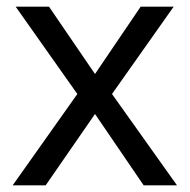

<svg xmlns="http://www.w3.org/2000/svg" viewBox="-20 -556 569 576"><path d="M212 -274 27 -536H127L265 -334L402 -536H501L316 -274L511 0H411L265 -214L117 0H18Z"/></svg>

Font: Noto Sans Gothic
Style: Regular
Weight: 400
Designer: Monotype Design Team
Foundry: Monotype Imaging Inc.
Version: Version 2.001; ttfautohint (v1.8.4.7-5d5b)